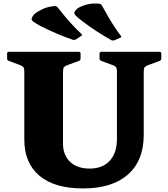

<svg xmlns="http://www.w3.org/2000/svg" viewBox="-20 -1046 947 1082"><path d="M657 -833 625 -819Q614 -816 607 -820Q569 -841 525 -869.5Q481 -898 441 -929Q415 -949 405.5 -959.5Q396 -970 400 -978.5Q404 -987 417 -999Q440 -1013 471.5 -1021Q503 -1029 541 -1025Q550 -1023 555 -1014Q572 -983 589 -953.5Q606 -924 624 -896.5Q642 -869 661 -844Q667 -836 657 -833ZM437 -843 408 -824Q398 -819 390 -822Q349 -836 300.5 -856.5Q252 -877 207 -900Q179 -916 167.5 -924.5Q156 -933 158.5 -942Q161 -951 172 -965Q192 -982 221.5 -995.5Q251 -1009 289 -1012Q299 -1012 305 -1004Q327 -976 349 -950Q371 -924 393.5 -900Q416 -876 439 -855Q446 -848 437 -843ZM790 -286Q790 -141 701 -62.5Q612 16 448 16Q288 16 202.5 -55.5Q117 -127 117 -260V-754H335V-237Q335 -172 375 -134Q415 -96 485 -96Q558 -96 598.5 -140Q639 -184 639 -263V-754H790ZM20 -744Q20 -754 30 -754H424Q434 -754 434 -744V-716Q434 -707 425 -703L360 -679Q346 -674 340.5 -667.5Q335 -661 335 -639V-553H117V-643Q117 -659 112.5 -666.5Q108 -674 88 -681L29 -703Q20 -707 20 -716ZM541 -744Q541 -754 551 -754H879Q889 -754 889 -744V-716Q889 -707 880 -703L815 -679Q801 -674 795.5 -667.5Q790 -661 790 -639V-553H639V-643Q639 -659 634.5 -666.5Q630 -674 610 -681L550 -703Q541 -707 541 -716Z"/></svg>

Font: Hahmlet Black
Style: Regular
Weight: 900
Version: Version 1.002